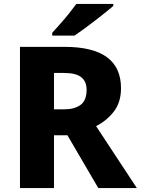

<svg xmlns="http://www.w3.org/2000/svg" viewBox="-20 -951 712 971"><path d="M307 -714Q592 -714 592 -505Q592 -435 557 -388.5Q522 -342 466 -313L672 0H477L321 -267H253V0H81V-714ZM304 -582H253V-398H303Q357 -398 387.5 -420.5Q418 -443 418 -497Q418 -539 391 -560.5Q364 -582 304 -582ZM553 -921Q537 -907 512 -887Q487 -867 458.5 -845Q430 -823 403 -803.5Q376 -784 357 -771H244V-785Q260 -803 283 -828.5Q306 -854 328 -881.5Q350 -909 366 -931H553Z"/></svg>

Font: Noto Sans Georgian ExtraBold
Style: Regular
Weight: 800
Designer: Monotype Design Team, Akaki Razmadze
Foundry: Google LLC
Version: Version 2.005; ttfautohint (v1.8.4.7-5d5b)